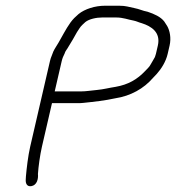

<svg xmlns="http://www.w3.org/2000/svg" viewBox="-20 -665 614 670"><path d="M205.4 -478C207.4 -486.7 215.2 -494.4 218.9 -502C228.8 -517.1 239.6 -536.9 248.7 -553L257.9 -567C263 -575 270.5 -581.2 277.8 -588C290.9 -598.7 316.4 -604 336.4 -604H385.4C409.9 -604 426.7 -596.5 446.9 -593C457.4 -590.8 462.8 -587.2 474.8 -584C508.2 -573.3 541.5 -552.3 530.8 -506L524.1 -477C523.4 -473.7 522.2 -470 520.6 -466L513.8 -454C511.4 -449.3 508.7 -444.7 505.6 -440C502.1 -432 491.6 -422.9 486.3 -417C459 -388.1 427.6 -369.7 383.6 -362C361.4 -358.7 341.3 -353.1 318 -351C297.9 -349.4 281.3 -346 261.9 -346H170.9L195.4 -452C197.6 -461.6 201.4 -470.3 205.4 -478ZM161.4 -305H252.4C258.4 -305 264.7 -305.3 271.1 -306C309.8 -310 346.9 -314.2 382.3 -322C435.6 -329.9 482.1 -356.1 513.7 -393L527 -407C542.7 -424.5 558.9 -449.8 565.1 -477L571.8 -506C577.9 -532.2 572.5 -558.3 563.5 -574L553.2 -590C540.6 -606.4 518.3 -616.3 495.1 -624C476.4 -627.5 467.4 -633.3 448.1 -637C428.3 -640.7 420.1 -645 395.9 -645H345.9C311.9 -645 276 -633.7 254.2 -616L239 -602C220.7 -583.4 205.7 -554.1 191.7 -529.5L184.1 -516C178.8 -506.6 170.6 -495.2 166 -485L160.7 -471C158 -465 155.9 -458.7 154.4 -452L85.3 -153C77.8 -120.2 73 -77.9 70.5 -50L69.8 -38C69 -25.3 73.9 -12.7 89.6 -15.5C108.8 -18.9 114.2 -40.3 112.4 -58C114 -82.6 119.5 -123.6 126.3 -153Z"/></svg>

Font: HoneyBee
Style: SeLitIt
Weight: 300
Foundry: Cannot Into Space Fonts
Version: Version 0.89